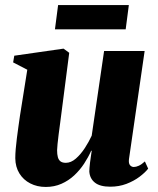

<svg xmlns="http://www.w3.org/2000/svg" viewBox="-20 -728 624 760"><path d="M161 12Q127 12 99.8 -2Q72.5 -16 56.8 -41.5Q41 -67 40.5 -101.5Q40.5 -118 42.2 -138.2Q44 -158.5 46.8 -181Q49.5 -203.5 52.8 -226Q56 -248.5 59 -269.5L88 -452L32 -481L36.5 -507.5L231.5 -535.5L254 -519L224 -286.5Q221.5 -265.5 218.2 -241.8Q215 -218 212.2 -196.5Q209.5 -175 207.8 -158.2Q206 -141.5 206 -133.5Q206 -117 209 -106Q212 -95 219.5 -89.2Q227 -83.5 240.5 -83.5Q261 -83.5 280.2 -100.2Q299.5 -117 315.8 -142Q332 -167 343 -191L392 -526H552.5L490.5 -98Q488.5 -81 494.8 -74Q501 -67 509.5 -67Q518.5 -67 529.5 -72Q540.5 -77 553.5 -89L566.5 -60.5Q554.5 -45 532.2 -28.2Q510 -11.5 480.5 -0.2Q451 11 416.5 11Q376 11 355.8 -5Q335.5 -21 333.5 -49Q333.5 -53.5 334.2 -62.8Q335 -72 336.2 -83.2Q337.5 -94.5 339.5 -107Q341.5 -119.5 343 -131L341 -131.5Q329.5 -105.5 312.8 -80Q296 -54.5 273.8 -33.8Q251.5 -13 223.2 -0.5Q195 12 161 12ZM210 -708H490L477.5 -612H197.5Z"/></svg>

Font: Merriweather 96pt Black
Style: Italic
Weight: 900
Italic angle: -7.8°
Version: Version 2.101